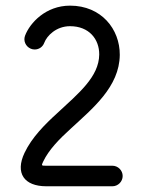

<svg xmlns="http://www.w3.org/2000/svg" viewBox="-20 -669 509 684"><path d="M137.7 -516.6C147 -541.5 180.2 -575.7 229.5 -575.7C297.4 -575.7 334 -529.3 333.5 -474.6C332.5 -395 259.8 -336.4 183.6 -265.6C139.6 -225.6 93.3 -179.2 67.4 -124.5C33.2 -52.2 65.9 -5.4 145 -5.4H380.4C400.4 -5.4 417 -22 417 -42C417 -62 400.4 -78.6 380.4 -78.6H145C127 -78.6 127 -78.6 133.8 -93.3C153.8 -135.3 190.4 -172.9 233.4 -211.9C308.6 -281.7 405.8 -359.4 406.7 -473.6C407.2 -564.9 341.3 -648.9 229.5 -648.9C143.1 -648.9 86.4 -587.4 69.3 -542C67.9 -538.1 66.9 -533.7 66.9 -529.3C66.9 -509.3 83.5 -492.7 103.5 -492.7C119.1 -492.7 132.3 -502 137.7 -516.6Z"/></svg>

Font: Velvelyne
Style: Regular
Weight: 400
Designer: Manon Van der Borght et Mariel Nils
Foundry: Velvetyne
Version: Version 1.070;Glyphs 3.3.1 (3343)